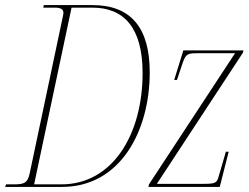

<svg xmlns="http://www.w3.org/2000/svg" viewBox="-35 -734 979 754"><path d="M-15 0H209C437 0 553 -219 553 -450C553 -624 480 -714 328 -714H137L135 -704H180C201 -704 214 -699 214 -684C214 -681 214 -678 212 -670L82 -55C74 -16 61 -10 20 -10H-11ZM206 -10H99L246 -704H328C451 -704 525 -626 525 -447C525 -206 407 -10 206 -10ZM548 0H828L863 -138H852L824 -42C817 -15 810 -12 762 -12H581L919 -527L921 -536H685L649 -420H660L682 -486C695 -523 701 -525 745 -525H888L550 -10Z"/></svg>

Font: Noto Serif Display Condensed Thin
Style: Italic
Weight: 100
Width: 3
Italic angle: -12°
Designer: Monotype Design Team
Foundry: Monotype Imaging Inc.
Version: Version 2.009